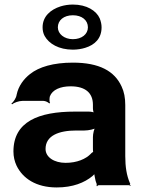

<svg xmlns="http://www.w3.org/2000/svg" viewBox="-20 -813 625 843"><path d="M530 -128V-352C530 -383 525 -410 514 -433C483 -501 416 -538 300 -538C214 -538 151 -519 112 -488C85 -467 61 -436 53 -397C51 -382 39 -365 30 -358L33 -355C41 -362 63 -370 78 -370H171C179 -370 192 -364 196 -359L200 -361C196 -366 197 -383 199 -390C210 -419 245 -434 290 -434C356 -434 388 -404 388 -353V-338C388 -331 390 -318 394 -314L396 -317C392 -321 378 -323 369 -323H309C149 -323 39 -279 39 -148C39 -125 44 -104 53 -85C80 -30 138 10 229 10C300 10 351 -11 386 -40C390 -44 397 -50 398 -54L394 -55C393 -51 395 -43 396 -37C398 -26 400 -16 404 -7C405 -5 405 1 404 3L406 5C407 3 411 0 414 0H546C548 0 551 2 552 3L554 1C553 0 550 -2 550 -4C550 -5 552 -7 552 -7L550 -10C536 -43 530 -80 530 -128ZM180 -159C180 -218 239 -240 315 -240H351C369 -240 397 -246 404 -253L400 -256C393 -249 388 -225 388 -211V-162C388 -159 388 -145 390 -143L392 -146C390 -148 381 -141 379 -138C357 -115 318 -98 268 -98C219 -98 180 -122 180 -159ZM167 -693C167 -679 170 -666 176 -655C195 -621 238 -595 300 -595C319 -595 338 -598 354 -603C397 -616 426 -645 426 -693C426 -706 423 -719 418 -732C403 -766 361 -793 300 -793C281 -793 262 -790 246 -785C202 -771 167 -741 167 -693ZM300 -746C340 -746 366 -724 366 -693C366 -663 339 -641 300 -641C262 -641 234 -664 234 -693C234 -724 260 -746 300 -746Z"/></svg>

Font: Asimov
Style: EdgeWide
Weight: 500
Designer: Google
Version: Version 2.000980: 2014